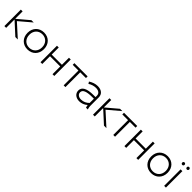

<svg xmlns="http://www.w3.org/2000/svg" viewBox="499 -2486 4288 4288"><g transform="rotate(45 2642.5 -342.5)"><path d="M92 0H148V-260H154L438 0H516L211 -276L499 -520H426L154 -290H148V-520H92Z M821 6H825C976 6 1082 -103 1082 -256V-264C1082 -417 976 -526 825 -526H821C671 -526 564 -417 564 -264V-256C564 -103 671 6 821 6ZM822 -49C705 -49 623 -135 623 -257V-263C623 -385 705 -471 822 -471H824C941 -471 1024 -385 1024 -263V-257C1024 -135 941 -49 824 -49Z M1233 0H1289V-244H1612V0H1668V-520H1612V-297H1289V-520H1233Z M1964 0H2020V-467H2201V-520H1783V-467H1964Z M2460 7C2530 7 2598 -19 2654 -69C2657 -45 2663 -17 2670 0H2727C2717 -25 2709 -63 2709 -91V-365C2709 -465 2635 -528 2518 -528H2516C2442 -528 2372 -503 2304 -460L2332 -414C2387 -451 2455 -471 2514 -471H2515C2600 -471 2653 -430 2653 -362V-318H2588C2382 -318 2276 -261 2276 -152V-150C2276 -57 2351 7 2460 7ZM2461 -49C2386 -49 2333 -90 2333 -149V-151C2333 -229 2418 -266 2601 -266H2653V-133C2604 -81 2536 -49 2461 -49Z M2891 0H2947V-260H2953L3237 0H3315L3010 -276L3298 -520H3225L2953 -290H2947V-520H2891Z M3531 0H3587V-467H3768V-520H3350V-467H3531Z M3883 0H3939V-244H4262V0H4318V-520H4262V-297H3939V-520H3883Z M4726 6H4730C4881 6 4987 -103 4987 -256V-264C4987 -417 4881 -526 4730 -526H4726C4576 -526 4469 -417 4469 -264V-256C4469 -103 4576 6 4726 6ZM4727 -49C4610 -49 4528 -135 4528 -257V-263C4528 -385 4610 -471 4727 -471H4729C4846 -471 4929 -385 4929 -263V-257C4929 -135 4846 -49 4729 -49Z M5239 -616C5260 -616 5276 -632 5276 -654C5276 -675 5260 -692 5239 -692C5218 -692 5202 -675 5202 -654C5202 -632 5218 -616 5239 -616ZM5093 -616C5114 -616 5130 -632 5130 -654C5130 -675 5114 -692 5093 -692C5072 -692 5056 -675 5056 -654C5056 -632 5072 -616 5093 -616ZM5138 0H5194V-520H5138Z"/></g></svg>

Font: Fixel Display Light
Style: Regular
Weight: 300
Designer: AlfaBravo + MacPaw
Foundry: Kyrylo Tkachov, Marchela Mozhyna, Serhii Makarenko, Maria Weinstein, Zakhar Kryvoshyya
Version: Version 1.211